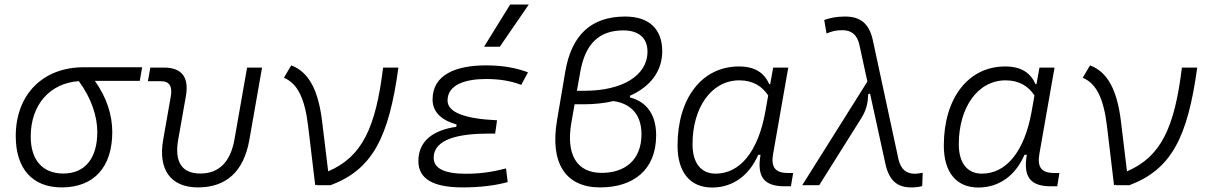

<svg xmlns="http://www.w3.org/2000/svg" viewBox="-20 -815 5313 845"><path d="M251.5 9.8C393.1 9.8 474.1 -79.1 474.1 -233.9C474.1 -309.6 449.2 -386.7 397.5 -459H595.2L605.5 -519H348.1C168 -519 49.3 -398.4 49.3 -215.8C49.3 -72.3 123 9.8 251.5 9.8ZM326.7 -458C383.3 -381.8 408.2 -301.8 408.2 -233.9C408.2 -117.7 353.5 -51.3 258.8 -51.3C167.5 -51.3 115.2 -110.4 115.2 -213.9C115.2 -353.5 198.7 -448.7 326.7 -458Z M851.1 9.8C976.6 9.8 1053.2 -61 1077.6 -200.2L1133.3 -517.6H1067.4L1011.7 -200.2C994.1 -102.1 943.4 -51.3 861.8 -51.3C780.3 -51.3 747.1 -102.1 764.2 -200.2L797.9 -390.6C813 -475.1 780.8 -517.6 701.2 -517.6H641.6L630.9 -457.5H688.5C725.6 -457.5 739.7 -435.5 731.4 -389.2L698.2 -200.2C674.8 -68.4 731.4 9.8 851.1 9.8Z M1367.2 0 1376.5 -2 1375 0H1435.1C1617.7 -68.8 1690.9 -206.5 1733.4 -517.6H1666C1633.8 -253.4 1574.2 -125 1424.3 -61L1397.9 -278.8C1381.3 -417.5 1339.8 -498 1261.7 -527.3L1229.5 -472.7C1289.6 -447.8 1321.8 -381.8 1336.4 -257.8Z M2016.1 9.8C2094.2 9.8 2161.6 1 2214.4 -13.7L2207 -73.7C2163.1 -63 2111.3 -50.3 2030.3 -50.3C1936 -50.3 1888.7 -73.7 1888.7 -120.6C1888.7 -203.1 1999 -227.1 2131.8 -227.1H2159.2L2167.5 -285.6C2022.5 -292.5 1949.7 -321.3 1949.7 -372.6C1949.7 -442.9 2028.8 -467.3 2119.1 -467.3C2177.7 -467.3 2229 -459 2273.9 -441.4L2303.7 -496.6C2250 -517.1 2189 -527.3 2118.7 -527.3C1988.3 -527.3 1883.8 -487.3 1883.8 -377.4C1883.8 -324.2 1918.9 -287.1 1989.7 -267.1L1987.8 -256.8C1890.1 -242.7 1821.3 -197.3 1821.3 -106C1821.3 -28.3 1885.7 9.8 2016.1 9.8ZM2110.4 -609.4H2179.7L2307.1 -794.9H2225.1Z M2621.1 9.8C2765.6 9.8 2867.7 -65.4 2867.7 -219.7C2867.7 -299.8 2835 -364.7 2752.4 -386.2V-393.6C2841.8 -433.1 2894.5 -501.5 2894.5 -589.4C2894.5 -687 2836.9 -742.2 2731.4 -742.2C2582 -742.2 2495.1 -661.1 2467.8 -499.5L2431.6 -286.1C2399.4 -97.7 2468.3 9.8 2621.1 9.8ZM2679.7 -370.1C2759.8 -358.9 2803.2 -307.6 2803.2 -224.1C2803.2 -108.9 2728 -53.7 2627.4 -54.2C2518.6 -54.2 2470.2 -134.8 2494.6 -274.9L2508.8 -356H2547.4C2595.7 -356 2639.6 -360.8 2679.7 -370.1ZM2519 -415.5 2533.7 -498C2555.2 -621.1 2615.7 -681.2 2723.1 -681.2C2791.5 -681.2 2829.6 -647.5 2829.6 -587.9C2829.6 -481.9 2717.8 -415.5 2553.2 -415.5Z M3369.6 -444.3H3365.7C3343.8 -494.1 3303.2 -522.5 3231.9 -522.5C3069.8 -522.5 2961.9 -383.3 2961.9 -174.3C2961.9 -57.1 3017.1 10.3 3113.8 10.3C3204.6 10.3 3277.3 -42 3316.9 -133.8H3327.1C3310.5 -36.6 3342.3 4.9 3433.6 4.9H3460.9L3470.7 -53.7H3447.8C3390.6 -53.7 3372.1 -80.1 3382.8 -139.6L3449.2 -517.6H3382.8ZM3233.9 -461.4C3294.9 -461.4 3334.5 -434.6 3360.8 -395L3348.6 -325.7C3316.4 -144.5 3234.9 -50.8 3129.4 -50.8C3065.4 -50.8 3027.8 -97.2 3027.8 -180.2C3027.8 -340.8 3110.4 -461.4 3233.9 -461.4Z M3990.2 9.8C4007.8 9.8 4022 8.3 4038.6 3.9L4041 -54.2C4022 -51.8 4012.2 -50.3 4007.3 -50.3C3968.8 -50.3 3944.8 -68.8 3934.1 -114.7L3820.8 -640.6C3804.2 -713.4 3764.6 -742.2 3699.7 -742.2C3661.6 -742.2 3635.7 -736.8 3607.4 -727.1L3617.7 -667.5C3641.1 -677.2 3657.7 -682.1 3687.5 -682.1C3725.6 -682.1 3752 -664.1 3762.2 -617.7L3797.4 -456.1L3510.7 0H3585.4L3770 -293.9C3792 -329.1 3799.8 -358.9 3800.8 -400.4L3809.1 -403.3L3877.4 -90.8C3894 -19.5 3929.7 9.8 3990.2 9.8Z M4541.5 -444.3H4537.6C4515.6 -494.1 4475.1 -522.5 4403.8 -522.5C4241.7 -522.5 4133.8 -383.3 4133.8 -174.3C4133.8 -57.1 4189 10.3 4285.6 10.3C4376.5 10.3 4449.2 -42 4488.8 -133.8H4499C4482.4 -36.6 4514.2 4.9 4605.5 4.9H4632.8L4642.6 -53.7H4619.6C4562.5 -53.7 4543.9 -80.1 4554.7 -139.6L4621.1 -517.6H4554.7ZM4405.8 -461.4C4466.8 -461.4 4506.3 -434.6 4532.7 -395L4520.5 -325.7C4488.3 -144.5 4406.7 -50.8 4301.3 -50.8C4237.3 -50.8 4199.7 -97.2 4199.7 -180.2C4199.7 -340.8 4282.2 -461.4 4405.8 -461.4Z M4882.8 0 4892.1 -2 4890.6 0H4950.7C5133.3 -68.8 5206.5 -206.5 5249 -517.6H5181.6C5149.4 -253.4 5089.8 -125 4939.9 -61L4913.6 -278.8C4897 -417.5 4855.5 -498 4777.3 -527.3L4745.1 -472.7C4805.2 -447.8 4837.4 -381.8 4852.1 -257.8Z"/></svg>

Font: Cascadia Mono PL Light
Style: Italic
Weight: 300
Italic angle: -10°
Monospace: yes
Designer: Aaron Bell
Foundry: Saja Typeworks
Version: Version 2404.023